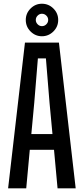

<svg xmlns="http://www.w3.org/2000/svg" viewBox="-20 -1034 460 1054"><path d="M24.5 0 117 -800H303.5L395.5 0H296L276.5 -211.5H143.5L124 0ZM152 -298H268L252 -469L232 -713.5H188L168 -469ZM210 -835Q174 -835 147.8 -861.2Q121.5 -887.5 121.5 -924.5Q121.5 -961 147.8 -987.2Q174 -1013.5 210 -1013.5Q247 -1013.5 273.2 -987.2Q299.5 -961 299.5 -924.5Q299.5 -887.5 273 -861.2Q246.5 -835 210 -835ZM210 -890.5Q224.5 -890.5 234.5 -900.8Q244.5 -911 244.5 -924.5Q244.5 -938.5 234.2 -948.5Q224 -958.5 210 -958.5Q197 -958.5 186.8 -948.5Q176.5 -938.5 176.5 -924.5Q176.5 -911 186.5 -900.8Q196.5 -890.5 210 -890.5Z"/></svg>

Font: Big Shoulders Text Thin SemiBold
Style: Regular
Weight: 600
Version: Version 2.002